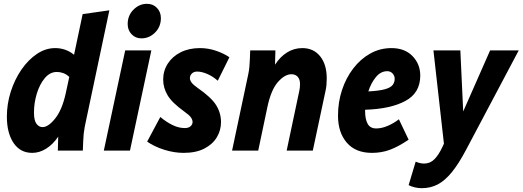

<svg xmlns="http://www.w3.org/2000/svg" viewBox="-20 -789 2738 1006"><path d="M16 -178Q16 -245 36.5 -309Q57 -373 92.5 -424.5Q128 -476 173.5 -506.5Q219 -537 269 -537Q325 -537 368 -502L413 -715L553 -735L424 -125Q420 -103 418.5 -87.5Q417 -72 416 -50L414 0H283L285 -73Q258 -33 222.5 -10.5Q187 12 149 12Q86 12 51 -40Q16 -92 16 -178ZM158 -199Q158 -158 171 -140.5Q184 -123 203 -123Q233 -123 269 -168Q305 -213 324 -298L343 -386Q328 -400 311.5 -406Q295 -412 278 -412Q242 -412 215 -380Q188 -348 173 -299Q158 -250 158 -199Z M649 -663Q649 -708 679.5 -738.5Q710 -769 750 -769Q782 -769 802.5 -747.5Q823 -726 823 -694Q823 -649 792.5 -618.5Q762 -588 721 -588Q690 -588 669.5 -609.5Q649 -631 649 -663ZM524 0 636 -525H773L661 0Z M751 -47 820 -176Q851 -150 883.5 -134Q916 -118 948 -118Q968 -118 978.5 -127.5Q989 -137 989 -150Q989 -161 980.5 -173.5Q972 -186 945 -205Q881 -251 858 -290Q835 -329 835 -372Q835 -418 859 -455.5Q883 -493 926.5 -515Q970 -537 1028 -537Q1071 -537 1112 -523Q1153 -509 1182 -489L1121 -366Q1095 -389 1066 -401.5Q1037 -414 1013 -414Q996 -414 985.5 -404Q975 -394 975 -379Q975 -369 983.5 -357Q992 -345 1016 -328Q1087 -279 1112.5 -238Q1138 -197 1138 -149Q1138 -106 1116 -69.5Q1094 -33 1050.5 -10.5Q1007 12 942 12Q892 12 840 -4.5Q788 -21 751 -47Z M1196 0 1281 -401Q1285 -420 1286.5 -437Q1288 -454 1289 -475L1291 -525H1423L1421 -450Q1448 -492 1484.5 -514.5Q1521 -537 1564 -537Q1623 -537 1657.5 -494Q1692 -451 1692 -378Q1692 -361 1690.5 -344Q1689 -327 1685 -310L1619 0H1482L1548 -312Q1550 -320 1551 -329.5Q1552 -339 1552 -349Q1552 -373 1540 -386.5Q1528 -400 1507 -400Q1472 -400 1436 -359Q1400 -318 1381 -228L1333 0Z M1751 -183Q1751 -254 1772 -317.5Q1793 -381 1831 -430.5Q1869 -480 1920 -508.5Q1971 -537 2031 -537Q2101 -537 2141.5 -495Q2182 -453 2182 -393Q2182 -302 2104 -260Q2026 -218 1893 -214Q1893 -211 1893 -207Q1893 -164 1906.5 -140Q1920 -116 1951 -116Q1980 -116 2011.5 -129.5Q2043 -143 2070 -164L2121 -57Q2066 -20 2022.5 -4Q1979 12 1929 12Q1843 12 1797 -41.5Q1751 -95 1751 -183ZM2009 -416Q1975 -416 1949.5 -385Q1924 -354 1910 -310Q1967 -313 1997 -321.5Q2027 -330 2037.5 -344Q2048 -358 2048 -376Q2048 -392 2037 -404Q2026 -416 2009 -416Z M2121 181 2158 58Q2181 68 2202 68Q2234 68 2256.5 45Q2279 22 2298 -19L2306 -36L2251 -525H2392L2407 -205L2548 -525H2698L2422 -4Q2384 68 2348 112.5Q2312 157 2274 177Q2236 197 2190 197Q2171 197 2152.5 192.5Q2134 188 2121 181Z"/></svg>

Font: Radio Canada Condensed
Style: Bold Italic
Weight: 700
Width: 3
Italic angle: -12°
Designer: Charles Daoud, Etienne Aubert Bonn, Alexandre Saumier Demers, Jacques Le Bailly
Foundry: Radio-Canada
Version: Version 2.104; ttfautohint (v1.8.4.7-5d5b);gftools[0.9.28.de